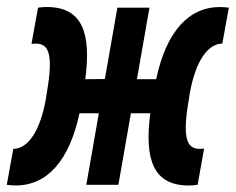

<svg xmlns="http://www.w3.org/2000/svg" viewBox="-51 -540 689 561"><path d="M-5.4 2C87.4 2 151.9 -71.3 181.2 -209H237.8L201.2 0H294.9L331.5 -209H388.2C370.1 -72.3 397.9 2 500.5 2C508.8 2 517.1 1.5 526.4 0L545.4 -106C541.5 -105.5 536.6 -105 532.7 -105C495.1 -105 481 -135.3 500.5 -248L503.4 -266.6C520 -360.8 555.7 -412.1 598.6 -412.6L617.7 -517.6C608.9 -518.6 600.1 -519.5 592.3 -519.5C499 -519.5 434.6 -446.3 405.3 -308.6H349.1L385.7 -517.6H292L255.4 -309.1L198.2 -308.6C216.3 -445.3 188.5 -519.5 85.9 -519.5C77.6 -519.5 69.3 -519 60.1 -517.6L41 -411.6C45.4 -412.1 49.8 -412.6 53.7 -412.6C91.3 -412.6 105.5 -382.3 85.9 -269.5L83 -251C66.4 -156.7 30.8 -105.5 -12.2 -105L-31.2 0C-22.5 1 -13.7 2 -5.4 2Z"/></svg>

Font: Cascadia Mono PL SemiBold
Style: Italic
Weight: 600
Italic angle: -10°
Monospace: yes
Designer: Aaron Bell
Foundry: Saja Typeworks
Version: Version 2404.023